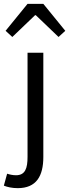

<svg xmlns="http://www.w3.org/2000/svg" viewBox="-60 -760 359 997"><path d="M32 217C129 217 165 154 165 55V-486H83V55C83 114 71 150 23 150C6 150 -11 146 -23 142L-40 204C-23 211 2 217 32 217ZM-31 -600 4 -568 122 -681H126L244 -568L279 -600L165 -740H83Z"/></svg>

Font: Giro Sans Regular
Style: Regular
Weight: 400
Designer: Paul D. Hunt
Foundry: Adobe Systems Incorporated
Version: Version 1.000;PS 1.0;hotconv 1.0.88;makeotf.lib2.5.647800